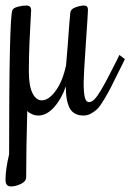

<svg xmlns="http://www.w3.org/2000/svg" viewBox="-39 -420 474 698"><path d="M200.2 -106Q186 -63 158.7 -31.5Q131.3 0 100.1 0Q87.9 0 75.9 -5.6Q64 -11.2 60.1 -17.1Q56.2 127.4 56.2 223.1Q56.2 239.7 36.6 248.8Q17.1 257.8 1 257.8Q-19 257.8 -19 233.9Q-19 196.3 -5.9 141.1Q-5.9 -352.5 5.9 -382.8Q9.3 -391.1 25.6 -395.5Q42 -399.9 57.1 -399.9Q74.2 -399.9 74.2 -382.8Q74.2 -378.4 72.3 -346.9Q70.3 -315.4 68.1 -264.2Q65.9 -212.9 65.9 -160.2Q65.9 -107.9 79.1 -81.5Q92.3 -55.2 112.8 -55.2Q138.2 -55.2 163.6 -90.1Q189 -125 201.2 -183.1Q204.1 -211.9 207.3 -256.3Q210.4 -300.8 212.9 -333Q215.3 -365.2 216.8 -376Q219.2 -387.7 236.6 -393.8Q253.9 -399.9 266.1 -399.9Q280.8 -399.9 280.8 -384.8Q280.8 -373 272.9 -258.8Q265.1 -144.5 265.1 -120.1Q265.1 -83.5 269.3 -66.2Q273.4 -48.8 285.2 -48.8Q293.9 -48.8 304 -58.6Q314 -68.4 327.4 -91.1Q340.8 -113.8 352.3 -135.7Q363.8 -157.7 383.3 -196.3Q387.7 -205.6 390.1 -210L395 -220.2L415 -205.1L410.2 -194.8Q403.3 -181.6 391.1 -156.7Q372.1 -118.2 363.3 -100.8Q354.5 -83.5 340.1 -59.3Q325.7 -35.2 315.9 -25.1Q306.2 -15.1 292.7 -7.6Q279.3 0 265.1 0Q229 0 214.6 -26.6Q200.2 -53.2 200.2 -106Z"/></svg>

Font: Rochester
Style: Regular
Weight: 400
Designer: Gillian Fisher
Foundry: Font Diner, Inc DBA Sideshow
Version: Version 1.005